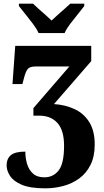

<svg xmlns="http://www.w3.org/2000/svg" viewBox="-20 -786 567 1046"><path d="M190 -606Q180 -629 160 -655.5Q140 -682 119 -708Q98 -734 83 -753V-766H160Q171 -755 189.5 -738.5Q208 -722 227.5 -705Q247 -688 261 -674Q275 -688 294.5 -705Q314 -722 332.5 -738.5Q351 -755 363 -766H439V-753Q425 -734 403.5 -708Q382 -682 362 -655.5Q342 -629 332 -606ZM227 240Q144 240 98.5 220.5Q53 201 34.5 172Q16 143 16 115Q16 79 39 59.5Q62 40 118 40Q118 75 127.5 107Q137 139 159.5 159.5Q182 180 222 180Q270 180 299.5 142.5Q329 105 329 8Q329 -76 293 -116Q257 -156 193 -156H162V-197L358 -424H176Q143 -424 131.5 -410.5Q120 -397 111 -362L102 -328H48L63 -536H477V-453L274 -219Q336 -215 386.5 -191.5Q437 -168 466.5 -120.5Q496 -73 496 1Q496 66 473.5 111.5Q451 157 412.5 185.5Q374 214 325.5 227Q277 240 227 240Z"/></svg>

Font: Noto Serif SemiCondensed ExtraBold
Style: Regular
Weight: 800
Width: 4
Designer: Monotype Design Team
Foundry: Monotype Imaging Inc.
Version: Version 2.015